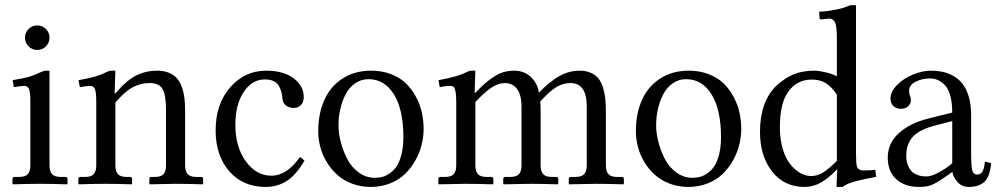

<svg xmlns="http://www.w3.org/2000/svg" viewBox="-20 -718 3900 750"><path d="M91.6 -536.9Q77.6 -550.8 77.6 -570.8Q77.6 -590.8 91.6 -604.7Q105.5 -618.7 125.5 -618.7Q145.5 -618.7 159.4 -604.7Q173.3 -590.8 173.3 -570.8Q173.3 -550.8 159.4 -536.9Q145.5 -522.9 125.5 -522.9Q105.5 -522.9 91.6 -536.9ZM173.3 -71.8Q173.3 -49.3 183.1 -38.1Q192.9 -26.9 216.3 -26.9H235.4Q243.7 -26.9 243.7 -18.6V0L241.7 2Q176.8 0 135.7 0Q94.7 0 30.8 2L28.8 0V-18.6Q28.8 -26.9 36.6 -26.9H55.7Q79.6 -26.9 89.1 -38.1Q98.6 -49.3 98.6 -71.8V-320.8Q98.6 -357.9 93.3 -370.1Q87.9 -382.3 76.2 -382.3Q58.6 -382.3 34.2 -377.4L29.3 -404.8Q74.7 -412.6 92.5 -417.7Q110.4 -422.9 133.3 -433.6Q150.9 -441.9 158.2 -441.9H173.3Z M628.4 -71.8V-290.5Q628.4 -346.2 615 -369.9Q601.6 -393.6 564 -393.6Q529.3 -393.6 498.3 -377Q467.3 -360.4 430.7 -317.4V-71.8Q430.7 -49.3 440.4 -38.1Q450.2 -26.9 473.6 -26.9H487.8Q496.1 -26.9 496.1 -18.6V0L494.1 2Q431.6 0 391.6 0Q351.1 0 288.1 2L286.1 0V-18.6Q286.1 -26.9 293.9 -26.9H313Q336.9 -26.9 346.4 -38.1Q356 -49.3 356 -71.8V-320.8Q356 -358.4 350.6 -370.4Q345.2 -382.3 333.5 -382.3Q315.9 -382.3 292 -377.4L286.6 -404.8Q358.4 -417 389.6 -433.6Q406.2 -441.9 415.5 -441.9H430.7L427.7 -353H430.7Q475.1 -405.3 512.9 -423.6Q550.8 -441.9 593.8 -441.9Q620.1 -441.9 639.6 -433.8Q659.2 -425.8 671.1 -412.1Q683.1 -398.4 690.4 -377.7Q697.8 -356.9 700.4 -334.7Q703.1 -312.5 703.1 -283.7V-71.8Q703.1 -49.3 712.9 -38.1Q722.7 -26.9 746.1 -26.9H765.1Q773.4 -26.9 773.4 -18.6V0L771.5 2Q706.1 0 664.1 0L565.4 2L563.5 0V-18.6Q563.5 -26.9 571.3 -26.9H585.4Q609.4 -26.9 618.9 -38.1Q628.4 -49.3 628.4 -71.8Z M1169.4 -90.8Q1137.7 -35.6 1101.1 -11.7Q1064.5 12.2 1018.1 12.2Q928.7 12.2 875.5 -49.1Q822.3 -110.4 822.3 -208.5Q822.3 -312 879.4 -377Q936.5 -441.9 1019.5 -441.9Q1087.9 -441.9 1127.2 -411.9Q1166.5 -381.8 1166.5 -339.8Q1166.5 -318.8 1155.5 -307.6Q1144.5 -296.4 1127.9 -296.4Q1110.4 -296.4 1097.9 -305.2Q1085.4 -314 1083.5 -331.5Q1082 -347.7 1079.3 -358.2Q1076.7 -368.7 1069.8 -381.6Q1063 -394.5 1049.1 -401.1Q1035.2 -407.7 1014.2 -407.7Q964.4 -407.7 931.9 -358.6Q899.4 -309.6 899.4 -230Q899.4 -144 940.2 -87.9Q981 -31.7 1040 -31.7Q1101.1 -31.7 1151.9 -105Z M1223.1 -205.1Q1223.1 -273.9 1246.8 -327.1Q1270.5 -380.4 1317.9 -411.1Q1365.2 -441.9 1429.7 -441.9Q1472.7 -441.9 1507.8 -428.2Q1543 -414.6 1566.2 -391.8Q1589.4 -369.1 1605.2 -339.1Q1621.1 -309.1 1627.9 -277.8Q1634.8 -246.6 1634.8 -214.4Q1634.8 -183.6 1627 -152.3Q1619.1 -121.1 1602.5 -91.3Q1585.9 -61.5 1562.3 -38.6Q1538.6 -15.6 1503.9 -1.7Q1469.2 12.2 1428.2 12.2Q1389.2 12.2 1355.5 -0.5Q1321.8 -13.2 1297.9 -34.7Q1273.9 -56.2 1256.8 -84.2Q1239.7 -112.3 1231.4 -143.1Q1223.1 -173.8 1223.1 -205.1ZM1419.4 -408.7Q1390.6 -408.7 1367.7 -392.8Q1344.7 -377 1330.8 -350.8Q1316.9 -324.7 1309.6 -293.2Q1302.2 -261.7 1302.2 -228Q1302.2 -197.8 1311 -163.6Q1319.8 -129.4 1336.2 -97.4Q1352.5 -65.4 1381.1 -44.4Q1409.7 -23.4 1444.8 -23.4Q1460 -23.4 1473.9 -27.1Q1487.8 -30.8 1503.2 -41.5Q1518.6 -52.2 1529.8 -69.1Q1541 -85.9 1548.3 -115.2Q1555.7 -144.5 1555.7 -182.1Q1555.7 -290 1518.8 -349.4Q1481.9 -408.7 1419.4 -408.7Z M2272 -71.8V-302.2Q2272 -393.6 2208 -393.6Q2178.7 -393.6 2152.6 -377.4Q2126.5 -361.3 2090.3 -321.3Q2091.8 -308.6 2091.8 -280.8V-71.8Q2091.8 -49.3 2101.6 -38.1Q2111.3 -26.9 2134.8 -26.9H2152.3Q2160.6 -26.9 2160.6 -18.6V0L2158.7 2Q2091.8 0 2052.7 0L1947.8 2L1945.8 0V-18.6Q1945.8 -26.9 1953.6 -26.9H1974.1Q1998 -26.9 2007.6 -38.1Q2017.1 -49.3 2017.1 -71.8V-300.3Q2017.1 -348.1 1999.5 -370.8Q1981.9 -393.6 1952.1 -393.6Q1926.8 -393.6 1900.4 -376.2Q1874 -358.9 1836.9 -319.8V-71.8Q1836.9 -49.3 1846.7 -38.1Q1856.4 -26.9 1879.9 -26.9H1898.9Q1907.2 -26.9 1907.2 -18.6V0L1905.3 2Q1836.9 0 1797.9 0L1694.3 2L1692.4 0V-18.6Q1692.4 -26.9 1700.2 -26.9H1719.2Q1743.2 -26.9 1752.7 -38.1Q1762.2 -49.3 1762.2 -71.8V-320.8Q1762.2 -348.1 1759 -362.1Q1755.9 -376 1751.7 -379.2Q1747.6 -382.3 1739.7 -382.3Q1719.2 -382.3 1697.8 -377.4L1692.9 -404.8Q1766.6 -418.5 1796.9 -433.6Q1812.5 -441.9 1821.8 -441.9H1836.9L1834 -355.5H1836.9Q1857.4 -377 1872.6 -390.4Q1887.7 -403.8 1906.7 -416.7Q1925.8 -429.7 1945.8 -435.8Q1965.8 -441.9 1988.3 -441.9Q2027.8 -441.9 2054 -417Q2080.1 -392.1 2085 -356Q2128.4 -400.9 2166 -421.4Q2203.6 -441.9 2244.1 -441.9Q2269.5 -441.9 2288.3 -433.3Q2307.1 -424.8 2318.1 -410.9Q2329.1 -397 2335.7 -375.2Q2342.3 -353.5 2344.5 -331.3Q2346.7 -309.1 2346.7 -279.8V-71.8Q2346.7 -49.3 2356.4 -38.1Q2366.2 -26.9 2389.6 -26.9H2408.7Q2417 -26.9 2417 -18.6V0L2415 2Q2346.7 0 2307.6 0L2203.6 2L2201.7 0V-18.6Q2201.7 -26.9 2209.5 -26.9H2228.5Q2252.4 -26.9 2262.2 -38.1Q2272 -49.3 2272 -71.8Z M2463.9 -205.1Q2463.9 -273.9 2487.5 -327.1Q2511.2 -380.4 2558.6 -411.1Q2606 -441.9 2670.4 -441.9Q2713.4 -441.9 2748.5 -428.2Q2783.7 -414.6 2806.9 -391.8Q2830.1 -369.1 2845.9 -339.1Q2861.8 -309.1 2868.7 -277.8Q2875.5 -246.6 2875.5 -214.4Q2875.5 -183.6 2867.7 -152.3Q2859.9 -121.1 2843.3 -91.3Q2826.7 -61.5 2803 -38.6Q2779.3 -15.6 2744.6 -1.7Q2710 12.2 2668.9 12.2Q2629.9 12.2 2596.2 -0.5Q2562.5 -13.2 2538.6 -34.7Q2514.6 -56.2 2497.6 -84.2Q2480.5 -112.3 2472.2 -143.1Q2463.9 -173.8 2463.9 -205.1ZM2660.2 -408.7Q2631.3 -408.7 2608.4 -392.8Q2585.4 -377 2571.5 -350.8Q2557.6 -324.7 2550.3 -293.2Q2543 -261.7 2543 -228Q2543 -197.8 2551.8 -163.6Q2560.5 -129.4 2576.9 -97.4Q2593.3 -65.4 2621.8 -44.4Q2650.4 -23.4 2685.5 -23.4Q2700.7 -23.4 2714.6 -27.1Q2728.5 -30.8 2743.9 -41.5Q2759.3 -52.2 2770.5 -69.1Q2781.7 -85.9 2789.1 -115.2Q2796.4 -144.5 2796.4 -182.1Q2796.4 -290 2759.5 -349.4Q2722.7 -408.7 2660.2 -408.7Z M3249 -89.4V-348.1Q3229 -378.4 3206.5 -392.8Q3184.1 -407.2 3150.9 -407.2Q3091.3 -407.2 3057.1 -356.9Q3026.4 -312 3026.4 -220.7Q3026.4 -173.8 3037.6 -136.2Q3048.8 -98.6 3067.1 -76.2Q3085.4 -53.7 3106.4 -42Q3127.4 -30.3 3148.4 -30.3Q3172.4 -30.3 3194.6 -43.9Q3216.8 -57.6 3249 -89.4ZM3323.7 -697.8V-119.6Q3323.7 -78.6 3327.6 -66.9Q3329.6 -60.5 3336.2 -56.4Q3342.8 -52.2 3349.6 -52.2Q3383.8 -52.2 3398.9 -54.7L3402.8 -27.3Q3349.6 -17.6 3317.9 -8.8Q3286.1 0 3271.5 12.2H3247.6L3250.5 -57.1Q3218.3 -23.4 3188 -5.6Q3157.7 12.2 3122.6 12.2Q3043 12.2 2995.8 -48.3Q2948.7 -108.9 2948.7 -203.1Q2948.7 -319.3 3011.2 -381.8Q3043.5 -412.1 3078.6 -427Q3113.8 -441.9 3161.6 -441.9Q3178.2 -441.9 3205.3 -435.5Q3232.4 -429.2 3249 -419.9V-572.8Q3249 -614.3 3241.9 -629.9Q3234.9 -645.5 3219.2 -645.5L3187 -642.1Q3181.6 -642.1 3181.6 -647L3179.7 -672.4Q3205.1 -672.4 3249 -681.2Q3275.4 -686 3301.8 -697.8Z M3699.7 -245.1 3621.1 -224.6Q3589.4 -215.3 3568.1 -201.9Q3546.9 -188.5 3536.9 -172.4Q3526.9 -156.2 3523.4 -141.4Q3520 -126.5 3520 -107.4Q3520 -94.2 3523.4 -81.5Q3526.9 -68.8 3534.9 -56.4Q3543 -43.9 3559.3 -36.4Q3575.7 -28.8 3598.1 -28.8Q3618.7 -28.8 3647.7 -44.7Q3676.8 -60.5 3699.7 -80.1ZM3764.2 12.2Q3737.8 12.2 3720.9 -6.1Q3704.1 -24.4 3700.2 -46.4L3677.2 -30.3Q3640.1 -4.4 3620.6 3.9Q3601.1 12.2 3568.8 12.2Q3514.6 12.2 3481.2 -17.8Q3447.8 -47.9 3447.8 -102.5Q3447.8 -158.2 3490.7 -197.5Q3533.7 -236.8 3607.9 -255.4L3699.7 -278.3Q3699.7 -318.4 3691.4 -346.4Q3683.1 -374.5 3668.9 -387.7Q3654.8 -400.9 3641.4 -406.2Q3627.9 -411.6 3613.3 -411.6Q3582 -411.6 3556.6 -398.7Q3531.2 -385.7 3531.2 -364.3Q3531.2 -351.6 3534.7 -343.8Q3538.1 -337.9 3538.1 -325.7Q3538.1 -314 3528.1 -303.5Q3518.1 -293 3498.5 -293Q3481 -293 3469.7 -304Q3458.5 -314.9 3458.5 -332.5Q3458.5 -360.4 3484.6 -386.5Q3510.7 -412.6 3547.4 -427.2Q3584 -441.9 3616.2 -441.9Q3640.1 -441.9 3660.9 -437.7Q3681.6 -433.6 3702.9 -421.9Q3724.1 -410.2 3739.3 -391.6Q3754.4 -373 3763.9 -341.8Q3773.4 -310.5 3773.4 -269.5V-122.6Q3773.4 -71.8 3777.6 -54Q3781.7 -36.1 3797.9 -36.1Q3823.7 -36.1 3827.1 -86.4L3851.6 -81.1Q3847.2 -28.8 3825.9 -8.3Q3804.7 12.2 3764.2 12.2Z"/></svg>

Font: Libertinage
Style: l
Weight: 400
Designer: OSP
Foundry: OSP
Version: Version 1.0; 2008; OFL relea